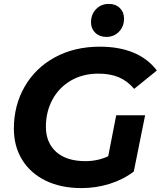

<svg xmlns="http://www.w3.org/2000/svg" viewBox="-20 -951 823 983"><path d="M575 -361H723L665 -73Q612 -32 542 -10Q472 12 397 12Q292 12 214 -26Q136 -64 93.5 -133Q51 -202 51 -292Q51 -411 106 -507Q161 -603 261 -657.5Q361 -712 491 -712Q591 -712 664.5 -681Q738 -650 783 -590L667 -496Q632 -537 588 -555.5Q544 -574 484 -574Q404 -574 343 -538.5Q282 -503 248.5 -441Q215 -379 215 -302Q215 -221 267.5 -173.5Q320 -126 418 -126Q480 -126 534 -151ZM446 -836Q446 -878 472 -904.5Q498 -931 537 -931Q572 -931 593.5 -910Q615 -889 615 -856Q615 -815 589 -788.5Q563 -762 525 -762Q490 -762 468 -783Q446 -804 446 -836Z"/></svg>

Font: Idrija
Style: Bold Italic
Weight: 700
Italic angle: -11.3°
Designer: Julieta Ulanovsky
Foundry: Julieta Ulanovsky
Version: Version 7.200